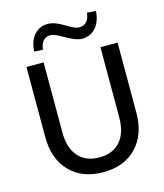

<svg xmlns="http://www.w3.org/2000/svg" viewBox="-135 -1040 985 1151"><g transform="rotate(-15 357.5 -464.5)"><path d="M186.5 -284.2Q186.5 -187.5 232.9 -134.8Q279.3 -82 363.3 -82Q447.3 -82 493.2 -134.8Q539.1 -187.5 539.1 -284.2V-718.8H645.5V-284.2Q645.5 -148.4 569.3 -69.3Q493.2 9.8 363.3 9.8Q232.4 9.8 156.2 -69.3Q80.1 -148.4 80.1 -284.2V-718.8H186.5ZM148.4 -795.9Q152.3 -861.3 185.1 -898.4Q217.8 -935.5 270.5 -935.5Q312.5 -935.5 373 -897.5Q421.9 -866.2 448.2 -866.2Q505.9 -866.2 514.6 -939.5L569.3 -935.5Q565.4 -871.1 532.2 -833.5Q499 -795.9 447.3 -795.9Q409.2 -795.9 341.8 -835.9Q290 -866.2 268.6 -866.2Q210.9 -866.2 202.1 -793Z"/></g></svg>

Font: Min Sans Medium
Style: Regular
Weight: 500
Designer: Jinseong-Kim, NotoSansCJK, Nunito
Foundry: Jinseong-Kim
Version: Version 1.400;Glyphs 3.1.2 (3151)